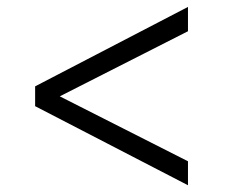

<svg xmlns="http://www.w3.org/2000/svg" viewBox="-20 -553 683 563"><path d="M531.2 -9.8 83 -241.7V-299.8L531.2 -532.7V-461.4L155.3 -270.5L531.2 -80.1Z"/></svg>

Font: Gelasio
Style: Regular
Weight: 400
Designer: Eben Sorkin
Foundry: Eben Sorkin
Version: Version 1.008